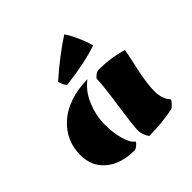

<svg xmlns="http://www.w3.org/2000/svg" viewBox="-196 -962 1142 1142"><g transform="rotate(-45 375.0 -391.5)"><path d="M635.3 -19.5Q540 1 430.7 1Q405.8 -32.7 405.8 -69.8Q405.8 -106.9 427.7 -258.1Q449.7 -409.2 450.2 -459Q450.2 -465.3 466.3 -478Q482.4 -490.7 493.2 -490.7Q597.7 -490.7 689.9 -462.9Q688 -447.3 664.1 -338.6Q640.1 -230 640.1 -164.3Q640.1 -98.6 675.3 -63.5Q675.3 -56.6 661.6 -40.8Q647.9 -24.9 635.3 -19.5ZM409.2 -497.6Q351.1 -454.6 321 -380.9Q291 -307.1 291 -236.1Q291 -165 306.9 -108.6Q322.8 -52.2 349.6 -33.2Q349.6 -25.9 334 -12.9Q318.4 0 307.1 0Q195.3 0 127.7 -56.2Q60.1 -112.3 60.1 -209.5Q60.1 -330.1 151.4 -412.1Q195.3 -451.7 262 -474.6Q328.6 -497.6 409.2 -497.6ZM298.8 -559.1Q282.2 -580.1 274.9 -610.4Q389.6 -711.9 500 -783.7Q519.5 -758.3 544.4 -702.1Q569.3 -646 575.2 -615.7Q465.3 -578.1 298.8 -559.1Z"/></g></svg>

Font: Emblema One
Style: Regular
Weight: 400
Designer: Riccardo De Franceschi
Foundry: Riccardo De Franceschi
Version: Version 1.003